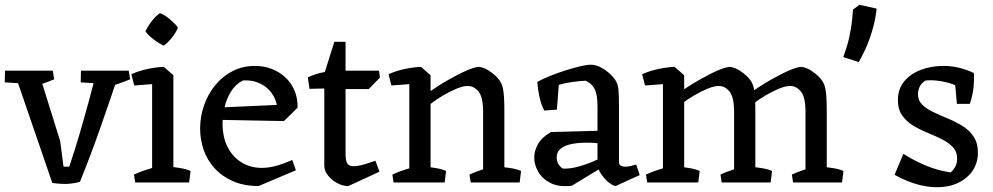

<svg xmlns="http://www.w3.org/2000/svg" viewBox="-30 -764 4160 804"><path d="M189 2 28 -467 130 -468 222 -173 236 -66H260Q281 -128 301.5 -197.5Q322 -267 341 -337Q360 -407 375 -468H472Q435 -357 392.5 -235.5Q350 -114 305 -3Q290 2 270 4.5Q250 7 229.5 6Q209 5 189 2ZM111 -412 -10 -419 -9 -468H130ZM98 -397 112 -468H191L197 -432Q173 -422 148.5 -413.5Q124 -405 98 -397ZM429 -412 308 -419 309 -468H448ZM416 -397 430 -468H509L515 -432Q491 -422 466.5 -413.5Q442 -405 416 -397Z M607 0V-447L656 -484L696 -449V0ZM536 0 531 -33Q549 -42 579.5 -52Q610 -62 629 -67L615 0ZM669 0 670 -67Q696 -65 723.5 -60.5Q751 -56 768 -48L762 0ZM532 -406 520 -453Q550 -467 587.5 -475Q625 -483 656 -484L669 -459L625 -413ZM656 -573Q637 -581 614 -598.5Q591 -616 579 -633Q590 -656 607 -677.5Q624 -699 640 -709Q661 -701 682.5 -682.5Q704 -664 715 -649Q708 -629 690.5 -607Q673 -585 656 -573Z M1053 15Q992 15 946 -5Q900 -25 869 -59Q838 -93 823 -136Q808 -179 808 -226Q808 -276 824.5 -323Q841 -370 871 -407Q901 -444 943.5 -466Q986 -488 1037 -488Q1076 -488 1109 -475Q1142 -462 1166.5 -438.5Q1191 -415 1204 -383Q1217 -351 1216 -313L1131 -278Q1136 -322 1118 -357Q1100 -392 1065.5 -411Q1031 -430 987 -427Q956 -411 937.5 -381Q919 -351 910.5 -316Q902 -281 902 -247Q902 -188 924 -146.5Q946 -105 983 -83Q1020 -61 1066 -61Q1096 -61 1128 -70Q1160 -79 1194 -94L1209 -51ZM1159 -257 894 -262V-314L1205 -328L1216 -313Z M1429 15Q1408 16 1384.5 4Q1361 -8 1344.5 -28Q1328 -48 1328 -69V-455L1370 -589H1417V-447V-122Q1417 -92 1424 -80Q1431 -68 1450 -68Q1469 -68 1494.5 -75.5Q1520 -83 1542 -91L1559 -45ZM1266 -392 1259 -440Q1289 -454 1317.5 -460Q1346 -466 1372 -469L1395 -444L1351 -394ZM1346 -391V-468H1557L1561 -439L1514 -391Z M1684 0V-447L1733 -484L1773 -449V0ZM1993 0V-296Q1993 -357 1974 -380.5Q1955 -404 1929 -404Q1909 -404 1881.5 -392.5Q1854 -381 1825 -364Q1796 -347 1772 -328L1754 -370Q1801 -403 1845.5 -428.5Q1890 -454 1924.5 -469Q1959 -484 1977 -484Q1996 -481 2014 -470Q2032 -459 2046.5 -445Q2061 -431 2068 -417Q2073 -408 2076 -394Q2079 -380 2080.5 -357.5Q2082 -335 2082 -300V0ZM1609 -406 1597 -453Q1627 -467 1664.5 -475Q1702 -483 1733 -484L1746 -459L1702 -413ZM1618 0 1613 -33Q1631 -42 1661.5 -52Q1692 -62 1711 -67L1697 0ZM1739 0 1740 -67Q1766 -65 1793.5 -60.5Q1821 -56 1838 -48L1832 0ZM1941 0 1936 -33Q1954 -42 1984.5 -52Q2015 -62 2034 -67L2020 0ZM2049 0 2050 -67Q2076 -65 2105.5 -60.5Q2135 -56 2152 -48L2146 0Z M2548 15Q2537 14 2521 1.5Q2505 -11 2491 -30Q2477 -49 2472 -68V-82V-319Q2472 -366 2461 -389.5Q2450 -413 2423 -426Q2395 -425 2362.5 -420Q2330 -415 2310 -409L2302 -305L2249 -301Q2236 -326 2229 -358Q2222 -390 2220 -421Q2243 -434 2274.5 -446.5Q2306 -459 2339 -469.5Q2372 -480 2400 -486.5Q2428 -493 2443 -493Q2465 -493 2486.5 -481.5Q2508 -470 2525.5 -453.5Q2543 -437 2550 -423Q2557 -410 2559.5 -391Q2562 -372 2562 -319V-86Q2562 -75 2569.5 -70.5Q2577 -66 2588 -66Q2599 -66 2611.5 -69Q2624 -72 2634 -75L2649 -31ZM2364 14Q2309 20 2274.5 2Q2240 -16 2223.5 -45.5Q2207 -75 2207 -104Q2207 -133 2223.5 -161.5Q2240 -190 2277 -211L2497 -217L2493 -163L2477 -164Q2449 -167 2418.5 -166.5Q2388 -166 2361.5 -160.5Q2335 -155 2318 -141.5Q2301 -128 2301 -104Q2301 -91 2307.5 -78.5Q2314 -66 2327 -58Q2356 -57 2387 -65Q2418 -73 2444.5 -84Q2471 -95 2486 -102V-60Z M2746 0V-447L2795 -484L2835 -449V0ZM3044 0V-296Q3044 -357 3025 -380.5Q3006 -404 2980 -404Q2960 -404 2932.5 -392.5Q2905 -381 2876 -364Q2847 -347 2823 -328L2805 -370Q2852 -403 2896.5 -428.5Q2941 -454 2975.5 -469Q3010 -484 3028 -484Q3047 -481 3065 -470Q3083 -459 3097.5 -445Q3112 -431 3119 -417Q3124 -408 3127 -394Q3130 -380 3131.5 -357.5Q3133 -335 3133 -300V0ZM3343 0V-296Q3343 -357 3324 -380.5Q3305 -404 3279 -404Q3259 -404 3231.5 -392.5Q3204 -381 3175 -364Q3146 -347 3122 -328L3104 -370Q3151 -403 3195.5 -428.5Q3240 -454 3274.5 -469Q3309 -484 3327 -484Q3346 -481 3364 -470Q3382 -459 3396.5 -445Q3411 -431 3418 -417Q3423 -408 3426 -394Q3429 -380 3430.5 -357.5Q3432 -335 3432 -300V0ZM2671 -406 2659 -453Q2689 -467 2726.5 -475Q2764 -483 2795 -484L2808 -459L2764 -413ZM2680 0 2675 -33Q2693 -42 2723.5 -52Q2754 -62 2773 -67L2759 0ZM2801 0 2802 -67Q2828 -65 2855.5 -60.5Q2883 -56 2900 -48L2894 0ZM2992 0 2987 -33Q3005 -42 3035.5 -52Q3066 -62 3085 -67L3071 0ZM3100 0 3101 -67Q3127 -65 3156.5 -60.5Q3186 -56 3203 -48L3197 0ZM3291 0 3286 -33Q3304 -42 3334.5 -52Q3365 -62 3384 -67L3370 0ZM3399 0 3400 -67Q3426 -65 3455.5 -60.5Q3485 -56 3502 -48L3496 0Z M3566 -504 3501 -525Q3519 -573 3527 -611.5Q3535 -650 3538 -678.5Q3541 -707 3542 -724L3569 -744L3641 -728Q3637 -690 3627 -652Q3617 -614 3602 -577.5Q3587 -541 3566 -504Z M3893 20Q3853 20 3809 7.5Q3765 -5 3716 -32L3753 -120Q3791 -95 3843 -72.5Q3895 -50 3951 -42Q3964 -53 3971 -67.5Q3978 -82 3978 -100Q3978 -129 3960 -148Q3942 -167 3914 -181Q3886 -195 3854 -208Q3822 -221 3794 -238Q3766 -255 3748 -280.5Q3730 -306 3730 -345Q3730 -392 3757 -424Q3784 -456 3827.5 -472Q3871 -488 3920 -488Q3955 -488 3987.5 -480Q4020 -472 4048 -458L4017 -378Q3983 -407 3934.5 -419Q3886 -431 3846 -427Q3827 -415 3820.5 -399.5Q3814 -384 3814 -370Q3814 -343 3832 -325.5Q3850 -308 3878.5 -294.5Q3907 -281 3939.5 -267.5Q3972 -254 4000.5 -236.5Q4029 -219 4047 -192Q4065 -165 4065 -125Q4065 -61 4017 -20.5Q3969 20 3893 20ZM3977 -329 3966 -452 4048 -458Q4050 -426 4046 -393Q4042 -360 4031 -329Z"/></svg>

Font: Eczar
Style: Regular
Weight: 400
Designer: Vaibhav Singh
Foundry: Rosetta Type Foundry
Version: Version 2.000